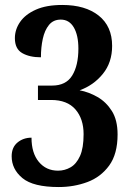

<svg xmlns="http://www.w3.org/2000/svg" viewBox="-20 -744 529 774"><path d="M217 10Q114 10 70.5 -26Q27 -62 27 -114Q27 -150 50.5 -169.5Q74 -189 107 -189Q107 -127 136.5 -91.5Q166 -56 214 -56Q241 -56 264.5 -69.5Q288 -83 302.5 -115Q317 -147 317 -203Q317 -265 284 -303Q251 -341 186 -341H133V-399H190Q246 -399 271 -439.5Q296 -480 296 -548Q296 -602 277.5 -633.5Q259 -665 225 -665Q195 -665 177.5 -643.5Q160 -622 152.5 -587.5Q145 -553 145 -513Q99 -513 69.5 -530Q40 -547 40 -590Q40 -625 61 -655.5Q82 -686 124.5 -705Q167 -724 231 -724Q324 -724 378 -681Q432 -638 432 -559Q432 -492 394.5 -446Q357 -400 301 -380Q338 -373 373 -353Q408 -333 431 -296.5Q454 -260 454 -202Q454 -123 420 -76.5Q386 -30 332 -10Q278 10 217 10Z"/></svg>

Font: Noto Serif Hebrew Condensed
Style: Bold
Weight: 700
Width: 3
Designer: Monotype Design Team
Foundry: Monotype Imaging Inc.
Version: Version 2.004; ttfautohint (v1.8.4.7-5d5b)